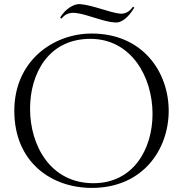

<svg xmlns="http://www.w3.org/2000/svg" viewBox="-20 -902 895 939"><path d="M429 17C679 17 805 -171 805 -360C805 -549 679 -738 428 -738C241 -738 50 -605 50 -360C50 -109 231 17 429 17ZM437 -6C227 -6 127 -190 127 -370C127 -541 216 -712 422 -712C622 -712 726 -526 726 -345C726 -173 632 -6 437 -6ZM274 -816 281 -811C299 -834 320 -841 348 -839C406 -833 488 -794 543 -792C573 -789 607 -815 637 -865L630 -869C612 -842 589 -834 569 -835C520 -839 431 -878 370 -882C341 -883 301 -860 274 -816Z"/></svg>

Font: Sinistre
Style: Regular
Weight: 400
Designer: Jules Durand
Foundry: Collletttivo
Version: Version 69.420;Glyphs 3.2 (3217)